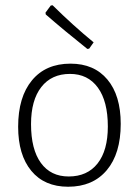

<svg xmlns="http://www.w3.org/2000/svg" viewBox="-20 -704 529 730"><path d="M180 -684Q259 -606 336 -543L319 -519L312 -518Q224 -588 154 -649L153 -656L173 -683ZM248 -462Q338 -462 388.5 -401.5Q439 -341 439 -233Q439 -120 386 -57Q333 6 239 6Q149 6 99 -54.5Q49 -115 49 -222Q49 -335 101.5 -398.5Q154 -462 248 -462ZM246 -423Q176 -423 137 -373Q98 -323 98 -232Q98 -136 135.5 -84.5Q173 -33 241 -33Q312 -33 351 -82.5Q390 -132 390 -223Q390 -319 352 -371Q314 -423 246 -423Z"/></svg>

Font: Alegreya Sans Light
Style: Regular
Weight: 300
Designer: Juan Pablo del Peral
Foundry: Huerta Tipografica
Version: Version 2.007